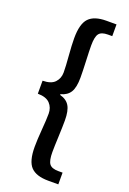

<svg xmlns="http://www.w3.org/2000/svg" viewBox="-163 -763 650 970"><g transform="rotate(20 162.0 -278.0)"><path d="M32.2 -243.2V-313Q78.1 -313.5 98.1 -335.2Q118.2 -356.9 118.2 -388.2Q118.2 -420.4 113.5 -476.8Q108.9 -533.2 108.9 -569.8Q108.9 -647 137.9 -677.5Q167 -708 231.9 -708H286.1V-645H263.2Q227.5 -645 214.8 -627.7Q202.1 -610.4 202.1 -564.9Q202.1 -537.1 204.6 -481.4Q207 -425.8 207 -393.1Q207 -340.8 191.4 -314.9Q175.8 -289.1 140.1 -279.8V-275.9Q175.8 -266.6 191.4 -240.7Q207 -214.8 207 -163.1Q207 -130.4 204.6 -74.7Q202.1 -19 202.1 8.8Q202.1 54.2 214.8 71.5Q227.5 88.9 263.2 88.9H286.1V151.9H231.9Q167 151.9 137.9 121.6Q108.9 91.3 108.9 14.2Q108.9 -22.5 113.5 -78.9Q118.2 -135.3 118.2 -167Q118.2 -199.2 98.1 -220.9Q78.1 -242.7 32.2 -243.2Z"/></g></svg>

Font: Source Sans Pro Semibold
Style: Regular
Weight: 600
Designer: Paul D. Hunt
Foundry: Adobe Systems Incorporated
Version: Version 2.020;PS 2.0;hotconv 1.0.86;makeotf.lib2.5.63406